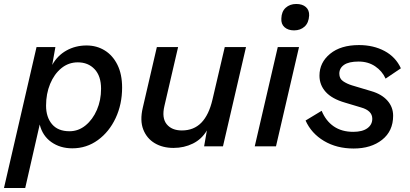

<svg xmlns="http://www.w3.org/2000/svg" viewBox="-46 -737 2063 967"><path d="M-26 210 138 -500H233L217 -410Q243 -457 288.5 -482.5Q334 -508 390 -508Q441 -508 481.5 -483Q522 -458 545.5 -410.5Q569 -363 569 -296Q569 -212 536.5 -142.5Q504 -73 447 -31.5Q390 10 318 10Q257 10 212.5 -21.5Q168 -53 154 -110L81 210ZM304 -76Q349 -76 385 -105.5Q421 -135 442 -183.5Q463 -232 463 -290Q463 -354 430.5 -388.5Q398 -423 346 -423Q299 -423 263 -393.5Q227 -364 206.5 -314.5Q186 -265 186 -205Q186 -147 216 -111.5Q246 -76 304 -76Z M828 8Q773 8 733 -16Q693 -40 675.5 -85Q658 -130 673 -194L744 -500H851L782 -203Q768 -143 793.5 -111.5Q819 -80 870 -80Q930 -80 968 -119Q1006 -158 1024 -235L1086 -500H1193L1077 0H982L996 -80Q970 -36 925.5 -14Q881 8 828 8Z M1435 -584Q1405 -584 1387 -600Q1369 -616 1371 -644Q1372 -679 1393 -698Q1414 -717 1446 -717Q1477 -717 1494.5 -701.5Q1512 -686 1511 -659Q1509 -622 1488 -603Q1467 -584 1435 -584ZM1460 -500 1344 0H1237L1353 -500Z M1735 11Q1650 11 1586 -27Q1522 -65 1493 -130L1574 -179Q1595 -128 1635 -100.5Q1675 -73 1733 -73Q1779 -73 1804 -91Q1829 -109 1829 -139Q1829 -180 1772 -196L1692 -220Q1626 -239 1594.5 -274Q1563 -309 1563 -356Q1563 -422 1616.5 -466Q1670 -510 1762 -510Q1835 -510 1891 -480Q1947 -450 1973 -393L1896 -341Q1879 -379 1843.5 -403Q1808 -427 1760 -427Q1711 -427 1687 -410.5Q1663 -394 1663 -366Q1663 -341 1682 -328Q1701 -315 1727 -307L1824 -278Q1876 -263 1905 -230.5Q1934 -198 1934 -154Q1934 -77 1878.5 -33Q1823 11 1735 11Z"/></svg>

Font: Work Sans Medium
Style: Italic
Weight: 500
Italic angle: -13°
Designer: Wei Huang
Foundry: Wei Huang
Version: Version 2.012; ttfautohint (v1.8.3)